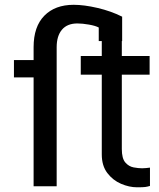

<svg xmlns="http://www.w3.org/2000/svg" viewBox="-20 -780 665 804"><path d="M288.4 -759.9Q332 -759.9 388.3 -746.8Q444.6 -733.7 491.5 -710.2V-608H490.1V-545.5H606.5V-467.3H490.1V-156.2Q490.1 -116.5 504.8 -99.6Q519.5 -82.7 539.6 -79Q559.7 -75.3 575.3 -75.3Q585.9 -75.3 591.6 -76.2Q597.3 -77.1 608 -78.1V-1.4Q597.3 1.8 588.4 3Q579.5 4.3 554 4.3Q521.3 4.3 487 -10.3Q452.8 -24.9 429.5 -55.4Q406.2 -85.9 406.2 -133.5V-467.3H318.2V-545.5H406.2V-608H393.5V-664.8Q379.6 -672.2 352.5 -677Q325.3 -681.8 304 -681.8Q261.4 -681.8 239.3 -655.5Q217.3 -629.3 217.3 -582.4V0H120.7V-456H38.4V-528.4H120.7V-582.4Q120.7 -668.7 165.7 -714.3Q210.6 -759.9 288.4 -759.9Z"/></svg>

Font: Inter UI
Style: Regular
Weight: 400
Designer: Rasmus Andersson
Foundry: rsms
Version: Version 2.2